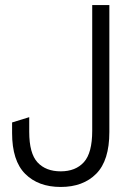

<svg xmlns="http://www.w3.org/2000/svg" viewBox="-20 -725 528 762"><path d="M221 17Q132 17 80 -35Q28 -87 28 -197V-239L96 -260V-202Q96 -116 129 -80.5Q162 -45 221 -45Q280 -45 313 -81.5Q346 -118 346 -206V-705H414V-201Q414 -88 362 -35.5Q310 17 221 17Z"/></svg>

Font: TikTok Sans 24pt Light
Style: Regular
Weight: 300
Version: Version 4.000